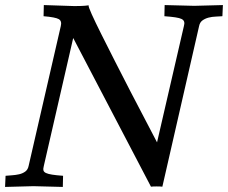

<svg xmlns="http://www.w3.org/2000/svg" viewBox="-20 -734 900 758"><path d="M860 -714 858 -670Q847 -669 832 -668.5Q817 -668 803.5 -664.5Q790 -661 779.5 -653.5Q769 -646 766 -631L621 3Q614 2 598.5 2Q583 2 576 3L269 -584L153 -79Q150 -68 151.5 -61.5Q153 -55 161.5 -51Q170 -47 186 -44.5Q202 -42 229 -40L228 4L112 1L0 4L2 -40Q13 -41 27.5 -42Q42 -43 55.5 -46Q69 -49 79.5 -56.5Q90 -64 93 -79L220 -631Q225 -651 212 -658.5Q199 -666 152 -670L153 -714L274 -710Q287 -710 301.5 -710.5Q316 -711 330 -713Q328 -709 342 -678Q356 -647 380 -599Q404 -551 434 -492Q464 -433 494.5 -374Q525 -315 553 -262Q581 -209 600 -172L706 -631Q709 -641 707 -648Q705 -655 697 -659Q689 -663 672.5 -665.5Q656 -668 629 -670L630 -714L747 -711Z"/></svg>

Font: Lusitana
Style: Italic
Weight: 400
Italic angle: -12°
Designer: Ana Paula Megda
Foundry: Ana Paula Megda
Version: Version 1.000; ttfautohint (v1.1) -l 8 -r 50 -G 200 -x 14 -D